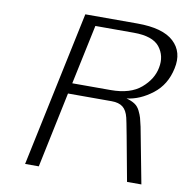

<svg xmlns="http://www.w3.org/2000/svg" viewBox="-80 -792 848 870"><g transform="rotate(10 344.0 -357.5)"><path d="M239 -397H416Q506 -397 555 -439Q604 -481 614 -535Q625 -590 593 -630.5Q561 -671 474 -671H297ZM243 -715H483Q600 -715 650.5 -668Q701 -621 684 -544Q668 -467 611 -423Q554 -379 493 -372Q516 -366 531.5 -356Q547 -346 556 -327.5Q565 -309 568.5 -296.5Q572 -284 578 -257L627 0H561Q512 -268 507 -286Q499 -319 480.5 -333.5Q462 -348 429 -348H228L155 0H92Z"/></g></svg>

Font: Afta sans
Style: Italic
Weight: 400
Italic angle: -12°
Designer: par.qink
Foundry: Oriol Esparraguera Font
Version: Version 1.000